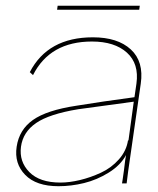

<svg xmlns="http://www.w3.org/2000/svg" viewBox="-20 -640 552 670"><path d="M304.2 -509.8Q390.6 -509.8 436.5 -467.5Q482.4 -425.3 471.2 -348.1L432.1 -76.2Q427.7 -47.9 421.9 0H405.8Q406.2 -2.4 408.2 -15.1Q410.2 -27.8 412.6 -46.1Q415 -64.5 417 -82L419.9 -99.1Q400.9 -63.5 359.6 -37.8Q318.4 -12.2 273.4 -1.2Q228.5 9.8 184.1 9.8Q106.4 9.8 67.9 -29.8Q29.3 -69.3 38.1 -127.9Q46.9 -187.5 95 -221.4Q143.1 -255.4 246.1 -271Q338.4 -286.1 449.2 -300.8L456.1 -348.1Q465.8 -417.5 422.9 -456.3Q379.9 -495.1 300.8 -495.1Q154.3 -495.1 95.2 -377.9L84 -388.2Q147 -509.8 304.2 -509.8ZM53.2 -127.9Q46.4 -76.2 82.3 -39.6Q118.2 -2.9 190.9 -2.9Q222.2 -2.9 259 -11.7Q295.9 -20.5 332.3 -37.4Q368.7 -54.2 395 -84Q421.4 -113.8 426.8 -150.9L428.2 -148.9L446.8 -285.2L252.9 -258.8Q151.9 -242.2 106 -210.7Q60.1 -179.2 53.2 -127.9ZM179.2 -606 181.2 -620.1H467.8L465.8 -606Z"/></svg>

Font: Human Sans Thin
Style: Italic
Weight: 100
Italic angle: -8°
Designer: Tim Radville
Foundry: Continuum
Version: Version 1.000;FEAKit 1.0